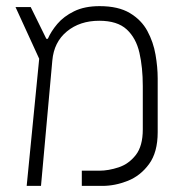

<svg xmlns="http://www.w3.org/2000/svg" viewBox="-20 -609 626 629"><path d="M67.4 0 108.4 -416.5 30.8 -585.9H80.6L131.8 -481.9H136.7Q147 -505.9 167.7 -530.5Q188.5 -555.2 222.7 -572Q256.8 -588.9 306.2 -588.9Q367.7 -588.9 405.5 -566.2Q443.4 -543.5 462.9 -507.3Q482.4 -471.2 489.5 -429.9Q496.6 -388.7 496.6 -352.1V-175.8Q496.6 -110.4 468.5 -71.8Q440.4 -33.2 398.7 -16.6Q356.9 0 315.4 0H248V-49.8H305.2Q335.4 -49.8 368.7 -60.8Q401.9 -71.8 424.8 -101.1Q447.8 -130.4 447.8 -185.1V-327.1Q447.8 -387.7 436.8 -436Q425.8 -484.4 395 -512.7Q364.3 -541 305.2 -541Q241.7 -541 199.2 -506.1Q156.7 -471.2 151.4 -410.6L114.3 0Z"/></svg>

Font: Cascadia Mono ExtraLight
Style: Regular
Weight: 200
Monospace: yes
Designer: Aaron Bell
Foundry: Saja Typeworks
Version: Version 2404.023; ttfautohint (v1.8.4)